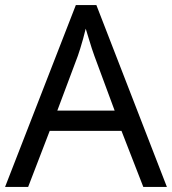

<svg xmlns="http://www.w3.org/2000/svg" viewBox="-20 -737 679 757"><path d="M545 0 459 -221H176L91 0H0L279 -717H360L638 0ZM352 -517Q349 -525 342 -546Q335 -567 328.5 -589.5Q322 -612 318 -624Q313 -604 307.5 -583.5Q302 -563 296.5 -546Q291 -529 287 -517L206 -301H432Z"/></svg>

Font: Noto Sans Myanmar
Style: Regular
Weight: 400
Designer: Monotype Design Team
Foundry: Monotype Imaging Inc.
Version: Version 2.107